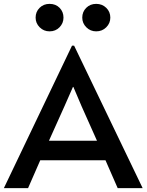

<svg xmlns="http://www.w3.org/2000/svg" viewBox="-36 -972 757 992"><path d="M336 -736H347L701 0H572L509 -144H172L109 0H-16ZM341 -523 297 -423 217 -245H465L386 -422L343 -523ZM461 -810Q431 -810 410 -831Q389 -852 389 -881Q389 -911 409.5 -931.5Q430 -952 461 -952Q492 -952 513 -931.5Q534 -911 534 -881Q534 -852 513 -831Q492 -810 461 -810ZM220 -810Q190 -810 169 -831Q148 -852 148 -881Q148 -911 168.5 -931.5Q189 -952 220 -952Q252 -952 272 -931.5Q292 -911 292 -881Q292 -852 271.5 -831Q251 -810 220 -810Z"/></svg>

Font: Alata
Style: Regular
Weight: 400
Designer: Spyros Zevelakis, Eben Sorkin
Foundry: Spyros Zevelakis
Version: Version 1.005; ttfautohint (v1.8.4.7-5d5b)